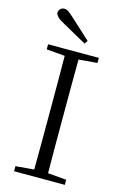

<svg xmlns="http://www.w3.org/2000/svg" viewBox="-139 -998 678 1059"><g transform="rotate(15 200.0 -469.0)"><path d="M261 -799C223 -833 187 -868 152 -899C121 -928 107 -938 92 -938C74 -938 60 -924 60 -908C60 -892 74 -877 115 -855C158 -831 203 -806 248 -781ZM55 -696 160 -687C161 -590 161 -490 161 -390V-335C161 -235 161 -136 160 -38L55 -29V0H345V-29L239 -38C238 -137 238 -235 238 -335V-390C238 -490 238 -590 239 -687L345 -696V-725H55Z"/></g></svg>

Font: Noto Serif JP Light
Style: Regular
Weight: 300
Designer: Ryoko NISHIZUKA 西塚涼子 (kana & ideographs); Frank Grießhammer (Latin, Greek & Cyrillic); Wenlong ZHANG 张文龙 (bopomofo); San
Foundry: Adobe
Version: Version 2.001;hotconv 1.1.0;makeotfexe 2.6.0